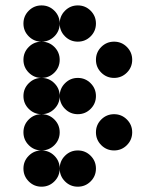

<svg xmlns="http://www.w3.org/2000/svg" viewBox="-20 -704 587 724"><path d="M205.1 -615.2Q205.1 -586.9 185.1 -566.9Q165 -546.9 136.7 -546.9Q108.4 -546.9 88.4 -566.9Q68.4 -586.9 68.4 -615.2Q68.4 -643.6 88.4 -663.6Q108.4 -683.6 136.7 -683.6Q165 -683.6 185.1 -663.6Q205.1 -643.6 205.1 -615.2ZM341.8 -615.2Q341.8 -586.9 321.8 -566.9Q301.8 -546.9 273.4 -546.9Q245.1 -546.9 225.1 -566.9Q205.1 -586.9 205.1 -615.2Q205.1 -643.6 225.1 -663.6Q245.1 -683.6 273.4 -683.6Q301.8 -683.6 321.8 -663.6Q341.8 -643.6 341.8 -615.2ZM205.1 -478.5Q205.1 -450.2 185.1 -430.2Q165 -410.2 136.7 -410.2Q108.4 -410.2 88.4 -430.2Q68.4 -450.2 68.4 -478.5Q68.4 -506.8 88.4 -526.9Q108.4 -546.9 136.7 -546.9Q165 -546.9 185.1 -526.9Q205.1 -506.8 205.1 -478.5ZM478.5 -478.5Q478.5 -450.2 458.5 -430.2Q438.5 -410.2 410.2 -410.2Q381.8 -410.2 361.8 -430.2Q341.8 -450.2 341.8 -478.5Q341.8 -506.8 361.8 -526.9Q381.8 -546.9 410.2 -546.9Q438.5 -546.9 458.5 -526.9Q478.5 -506.8 478.5 -478.5ZM205.1 -341.8Q205.1 -313.5 185.1 -293.5Q165 -273.4 136.7 -273.4Q108.4 -273.4 88.4 -293.5Q68.4 -313.5 68.4 -341.8Q68.4 -370.1 88.4 -390.1Q108.4 -410.2 136.7 -410.2Q165 -410.2 185.1 -390.1Q205.1 -370.1 205.1 -341.8ZM341.8 -341.8Q341.8 -313.5 321.8 -293.5Q301.8 -273.4 273.4 -273.4Q245.1 -273.4 225.1 -293.5Q205.1 -313.5 205.1 -341.8Q205.1 -370.1 225.1 -390.1Q245.1 -410.2 273.4 -410.2Q301.8 -410.2 321.8 -390.1Q341.8 -370.1 341.8 -341.8ZM205.1 -205.1Q205.1 -176.8 185.1 -156.7Q165 -136.7 136.7 -136.7Q108.4 -136.7 88.4 -156.7Q68.4 -176.8 68.4 -205.1Q68.4 -233.4 88.4 -253.4Q108.4 -273.4 136.7 -273.4Q165 -273.4 185.1 -253.4Q205.1 -233.4 205.1 -205.1ZM478.5 -205.1Q478.5 -176.8 458.5 -156.7Q438.5 -136.7 410.2 -136.7Q381.8 -136.7 361.8 -156.7Q341.8 -176.8 341.8 -205.1Q341.8 -233.4 361.8 -253.4Q381.8 -273.4 410.2 -273.4Q438.5 -273.4 458.5 -253.4Q478.5 -233.4 478.5 -205.1ZM205.1 -68.4Q205.1 -40 185.1 -20Q165 0 136.7 0Q108.4 0 88.4 -20Q68.4 -40 68.4 -68.4Q68.4 -96.7 88.4 -116.7Q108.4 -136.7 136.7 -136.7Q165 -136.7 185.1 -116.7Q205.1 -96.7 205.1 -68.4ZM341.8 -68.4Q341.8 -40 321.8 -20Q301.8 0 273.4 0Q245.1 0 225.1 -20Q205.1 -40 205.1 -68.4Q205.1 -96.7 225.1 -116.7Q245.1 -136.7 273.4 -136.7Q301.8 -136.7 321.8 -116.7Q341.8 -96.7 341.8 -68.4Z"/></svg>

Font: DatDot
Style: Bold
Weight: 700
Designer: GGBot
Version: 1.00